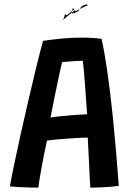

<svg xmlns="http://www.w3.org/2000/svg" viewBox="-20 -836 592 863"><path d="M152 7.5Q138 7.5 113.5 6.8Q89 6 64.2 4.8Q39.5 3.5 24.5 2Q30 -31 42.5 -91.5Q55 -152 71.8 -227.5Q88.5 -303 106.8 -381.5Q125 -460 142.2 -531Q159.5 -602 173.5 -652.5Q211 -658 256.5 -662.5Q302 -667 348 -667Q394 -667 436.5 -661.5Q449.5 -603 462.2 -515.8Q475 -428.5 488 -302.2Q501 -176 514 -0.5Q500.5 1.5 477.8 3.5Q455 5.5 430.2 6.5Q405.5 7.5 386 7.5Q384.5 -10.5 383.2 -40Q382 -69.5 380.2 -103Q378.5 -136.5 377 -167Q375.5 -197.5 374.5 -217.5Q354.5 -217.5 326.5 -215.8Q298.5 -214 270 -212Q241.5 -210 219.8 -207.8Q198 -205.5 191 -204Q178 -144 167.2 -85Q156.5 -26 152 7.5ZM207 -307.5Q222.5 -310.5 252.5 -313.8Q282.5 -317 315.2 -319.2Q348 -321.5 371.5 -322.5Q370.5 -336 368.2 -368.5Q366 -401 363.2 -439.8Q360.5 -478.5 357.5 -512.2Q354.5 -546 352 -563Q341.5 -563 322 -561.8Q302.5 -560.5 284.2 -559Q266 -557.5 259 -556.5Q254.5 -539 246 -499Q237.5 -459 227 -408.5Q216.5 -358 207 -307.5ZM314.5 -788 313.5 -790.5Q309 -791 304.8 -787.8Q300.5 -784.5 302.5 -779Q287 -767 276 -757.5Q265 -748 263.5 -745Q269.5 -761 271 -768Q272.5 -775 279.5 -767Q281 -768 291.8 -776.5Q302.5 -785 304.5 -790Q308 -808 313.5 -790.5Q320 -790 319 -784Q322.5 -787 337.5 -795Q346 -808.5 358.5 -813.2Q371 -818 376 -813Q354 -803.5 337.5 -795Q335.5 -791.5 334 -788.5Q326.5 -781 316.2 -778Q306 -775 303.5 -776L302.5 -779Q308.5 -783.5 314.5 -788Z"/></svg>

Font: Grandstander Medium
Style: Regular
Weight: 500
Designer: Tyler Finck
Foundry: Etcetera Type Co
Version: Version 1.200; ttfautohint (v1.8.3)